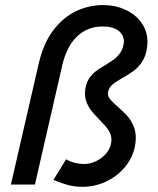

<svg xmlns="http://www.w3.org/2000/svg" viewBox="-20 -720 618 749"><path d="M188.5 -18.1 237.8 -98.6Q254.4 -88.9 273.2 -84.5Q292 -80.1 308.1 -80.1Q331.1 -80.1 353.5 -90.6Q376 -101.1 392.1 -118.9Q408.2 -136.7 412.6 -158.2Q414.6 -166 414.6 -174.8Q414.6 -195.8 402.8 -212.9Q391.1 -230 367.7 -253.4Q349.6 -272 338.4 -285.6Q327.1 -299.3 319.3 -317.1Q311.5 -335 311.5 -356Q311.5 -369.6 314.9 -383.3Q319.8 -403.8 330.8 -418.5Q341.8 -433.1 355.5 -443.4Q369.1 -453.6 390.1 -465.8Q411.6 -479 424.1 -488Q436.5 -497.1 447 -511Q457.5 -524.9 461.4 -543.5Q463.4 -553.2 463.4 -558.1Q463.4 -584 442.1 -600.3Q420.9 -616.7 379.4 -616.7Q322.3 -616.7 281.2 -578.4Q240.2 -540 222.7 -464.4L116.2 0H22.5L131.3 -473.1Q149.4 -550.8 187.7 -601.6Q226.1 -652.3 276.4 -676.3Q326.7 -700.2 382.8 -700.2Q428.7 -700.2 468.3 -682.4Q507.8 -664.6 531.5 -631.6Q555.2 -598.6 555.2 -555.7Q555.2 -537.6 550.8 -518.6Q544.4 -492.2 530.5 -473.4Q516.6 -454.6 500.5 -442.9Q484.4 -431.2 459.5 -417Q432.6 -401.9 419.2 -390.6Q405.8 -379.4 401.9 -362.3Q400.9 -357.4 400.9 -355.5Q400.9 -343.3 410.4 -332Q419.9 -320.8 439.5 -303.7Q460.9 -284.7 475.1 -269.3Q489.3 -253.9 499.5 -231.7Q509.8 -209.5 509.8 -181.6Q509.8 -164.6 505.4 -144.5Q495.1 -100.1 464.8 -65.2Q434.6 -30.3 391.6 -10.7Q348.6 8.8 301.3 8.8Q271.5 8.8 244.9 1.7Q218.3 -5.4 188.5 -18.1Z"/></svg>

Font: Acari Sans Medium
Style: Italic
Weight: 500
Italic angle: -13°
Designer: Alfredo Marco Pradil and Stefan Peev
Foundry: Hanken Design Co.
Version: Version 1.045